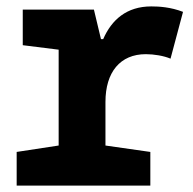

<svg xmlns="http://www.w3.org/2000/svg" viewBox="-20 -579 603 599"><path d="M32 0H449V-105L309 -125V-261C309 -354 355 -410 435 -410C460 -410 491 -405 512 -396L551 -542C512 -557 476 -559 452 -559C375 -559 328 -517 302 -457H295L273 -549H51V-438L163 -424V-125L32 -105Z"/></svg>

Font: Noto Sans Mono SemiCondensed ExtraBold
Style: Regular
Weight: 800
Width: 4
Designer: Monotype Design Team
Foundry: Monotype Imaging Inc.
Version: Version 2.014